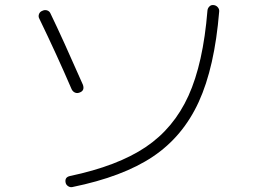

<svg xmlns="http://www.w3.org/2000/svg" viewBox="-20 -754 1040 784"><path d="M827.1 -710.9Q828.1 -720.7 835 -727.5Q841.8 -734.4 851.6 -733.4Q862.3 -732.4 869.1 -724.6Q876 -716.8 875 -707Q856.4 -479.5 791.5 -337.9Q726.6 -196.3 604 -114.3Q481.4 -32.2 275.4 9.8Q266.6 11.7 258.3 6.3Q250 1 248 -7.8Q243.2 -30.3 265.6 -35.2Q460 -76.2 574.7 -153.3Q689.5 -230.5 749.5 -362.8Q809.6 -495.1 827.1 -710.9ZM272.5 -389.6Q211.9 -530.3 140.6 -677.7Q135.7 -686.5 139.2 -696.3Q142.6 -706.1 153.3 -710Q163.1 -714.8 172.9 -711.4Q182.6 -708 186.5 -698.2Q233.4 -601.6 318.4 -408.2Q327.1 -383.8 304.7 -376Q294.9 -372.1 286.1 -376Q277.3 -379.9 272.5 -389.6Z"/></svg>

Font: Rounded Mgen+ 1mn light
Style: Regular
Weight: 200
Designer: [Source Han Sans]
Ryoko NISHIZUKA  (kana & ideographs); Paul D. Hunt (Latin, Greek & Cyrillic); Wenlong ZHANG  (bopomofo
Version: Version 1.059.20150602